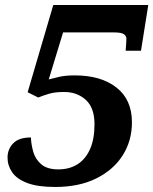

<svg xmlns="http://www.w3.org/2000/svg" viewBox="-20 -734 610 764"><path d="M199 10Q130 10 88.4 -5.8Q46.8 -21.6 28.4 -48.5Q10 -75.4 10 -107Q10 -140 32.3 -163.5Q54.6 -187 103 -187Q104 -159 112.5 -129.5Q121 -100 144.5 -80Q168 -60 212 -60Q256 -60 288.1 -80.2Q320.2 -100.3 338.1 -140.2Q356 -180 356 -240.1Q356 -305 321.5 -336.5Q287 -368 235 -368Q199.1 -368 175.5 -361Q151.8 -354 132 -346L90 -367L192 -714H570L541 -532H480Q481 -545.2 482 -559.5Q483 -573.7 483 -579.8Q483 -591 472.9 -598Q462.8 -605 434 -605H231L174 -418Q192.4 -423 216.7 -428.5Q241.1 -434 277.8 -434Q381.7 -434 443.3 -385.8Q505 -337.7 505 -247.2Q505 -174 468.4 -116.1Q431.7 -58.1 363.3 -24.1Q294.9 10 199 10Z"/></svg>

Font: Noto Serif Tamil
Style: Italic
Weight: 400
Italic angle: -12°
Designer: Indian Type Foundry, Tom Grace, and the Monotype Design Team
Foundry: Monotype Imaging Inc.
Version: Version 2.003